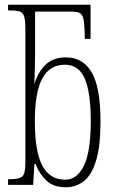

<svg xmlns="http://www.w3.org/2000/svg" viewBox="-20 -780 490 810"><path d="M258 10Q206 10 176.5 -17.5Q147 -45 130 -88H125L120 0H14V-24H23Q62 -24 74.5 -36Q87 -48 87 -93V-659Q87 -694 82 -710.5Q77 -727 63 -731.5Q49 -736 22 -736H14V-760H362V-616H338L337 -645Q336 -684 331.5 -702Q327 -720 315.5 -725.5Q304 -731 281 -731H128V-558Q128 -530 127 -491.5Q126 -453 125 -428H126Q141 -477 173 -507.5Q205 -538 258 -538Q330 -538 367 -474.5Q404 -411 404 -267Q404 -164 385.5 -103Q367 -42 334 -16Q301 10 258 10ZM254 -22Q306 -22 334.5 -82Q363 -142 363 -269Q363 -390 337.5 -448.5Q312 -507 254 -507Q190 -507 158.5 -449Q127 -391 127 -268Q127 -141 158.5 -81.5Q190 -22 254 -22Z"/></svg>

Font: Noto Serif ExtraCondensed ExtraLight
Style: Regular
Weight: 200
Width: 2
Designer: Monotype Design Team
Foundry: Monotype Imaging Inc.
Version: Version 2.015